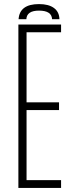

<svg xmlns="http://www.w3.org/2000/svg" viewBox="-20 -920 369 940"><path d="M70 0V-800H279V-762H110V-419H269V-381H110V-38H279V0ZM71 -826Q76 -900 171 -900Q218 -900 244 -881Q270 -862 271 -826H235Q233 -868 171 -868Q111 -868 109 -826Z"/></svg>

Font: Big Shoulders Text Thin
Style: Regular
Weight: 100
Designer: Patric King
Foundry: XO Type Co
Version: Version 1.000; ttfautohint (v1.8.2)